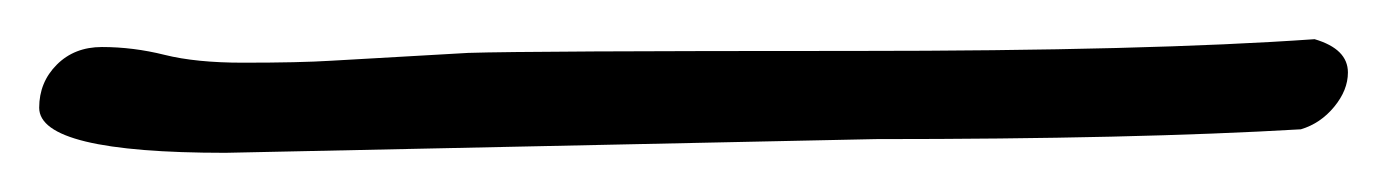

<svg xmlns="http://www.w3.org/2000/svg" viewBox="-29 -36 708 98"><path d="M-9 19Q-9 6 0 -3Q9 -12 23 -12Q39 -12 55 -8Q71 -4 95 -4Q124 -4 140 -5L210 -9Q241 -10 407 -10Q557 -10 642 -16Q659 -11 659 1Q659 10 652 18.5Q645 27 635 30Q550 35 418 35L86 42Q-9 42 -9 19Z"/></svg>

Font: Bad Script
Style: Regular
Weight: 400
Italic angle: -10°
Designer: Roman Shchyukin (Gaslight Type Foundry), Cyreal (Charset Expansion)
Foundry: Gaslight
Version: Version 2.000